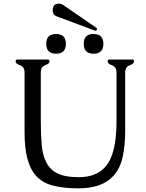

<svg xmlns="http://www.w3.org/2000/svg" viewBox="-20 -1011 799 1050"><path d="M340.3 -771.5Q340.3 -717.3 286.6 -717.3Q232.9 -717.3 232.9 -771.5Q232.9 -825.2 286.6 -825.2Q340.3 -825.2 340.3 -771.5ZM545.4 -771.5Q545.4 -717.3 491.7 -717.3Q438 -717.3 438 -771.5Q438 -825.2 491.7 -825.2Q545.4 -825.2 545.4 -771.5ZM498.5 -843.8 290.5 -921.4Q268.1 -929.7 268.1 -955.1Q268.1 -991.2 304.2 -991.2Q314.9 -991.2 323.7 -984.9L507.3 -858.9Q510.3 -855.5 510.3 -851.6Q510.3 -843.3 501.5 -843.3Q499.5 -843.3 498.5 -843.8ZM114.3 -287.1V-614.3Q114.3 -645.5 89.8 -654.1Q65.4 -662.6 65.4 -675.3Q65.4 -685.5 75.7 -685.5H241.2Q251 -685.5 251 -675.3Q251 -662.6 227.1 -654.5Q203.1 -646.5 203.1 -615.2V-352.1Q203.1 -277.3 208 -219.7Q212.9 -162.1 233.4 -122.6Q253.4 -83 294.9 -62.5Q336.4 -42 409.7 -42Q538.6 -42 584.5 -143.6Q617.2 -214.8 617.2 -352.1V-613.8Q617.2 -645 592.8 -653.8Q568.4 -662.6 568.4 -675.3Q568.4 -685.5 578.6 -685.5H703.1Q712.9 -685.5 712.9 -675.3Q712.9 -662.6 688.7 -653.8Q664.6 -645 664.6 -613.8V-287.1Q664.1 -214.4 651.1 -154.1Q638.2 -93.8 603.5 -52.7Q541.5 19 409.7 19Q326.2 19 267.6 3.4Q209 -12.2 173.8 -53.2Q114.3 -122.1 114.3 -287.1Z"/></svg>

Font: Caudex
Style: Regular
Weight: 400
Version: Version 1.04